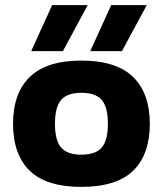

<svg xmlns="http://www.w3.org/2000/svg" viewBox="-20 -721 637 751"><path d="M102 -521 184 -701H323L226 -521ZM333 -521 415 -701H554L457 -521ZM298 10Q161 10 96 -53.5Q31 -117 31 -237Q31 -356 96.5 -420Q162 -484 298 -484Q435 -484 500.5 -420Q566 -356 566 -237Q566 -117 501 -53.5Q436 10 298 10ZM298 -116Q354 -116 378 -144Q402 -172 402 -237Q402 -302 378 -330Q354 -358 298 -358Q243 -358 219 -330Q195 -302 195 -237Q195 -172 219 -144Q243 -116 298 -116Z"/></svg>

Font: Kanit SemiBold
Style: Regular
Weight: 600
Designer: Katatrad Team
Foundry: CadsonDemak
Version: Version 2.000; ttfautohint (v1.8.3)